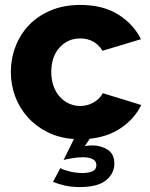

<svg xmlns="http://www.w3.org/2000/svg" viewBox="-20 -555 610 779"><path d="M225 127Q236 134 262 140.5Q288 147 315 147Q339 147 355 140Q371 133 371 115Q371 98 356 90.5Q341 83 317 83Q296 83 272.5 87Q249 91 238 94L280 9Q220 5 172.5 -19Q125 -43 92 -80Q59 -117 41.5 -164Q24 -211 24 -263Q24 -317 43 -366.5Q62 -416 98 -453.5Q134 -491 186.5 -513Q239 -535 306 -535Q397 -535 459 -496.5Q521 -458 552 -396L396 -349Q365 -399 305 -399Q255 -399 221.5 -362Q188 -325 188 -263Q188 -232 197 -206.5Q206 -181 222 -163Q238 -145 259.5 -135Q281 -125 305 -125Q335 -125 360 -139.5Q385 -154 397 -177L553 -129Q527 -75 473.5 -37.5Q420 0 344 8L324 38Q337 35 354 35Q390 35 417 52.5Q444 70 444 109Q444 149 410 176.5Q376 204 304 204Q269 204 242 197.5Q215 191 195 183Z"/></svg>

Font: Boldmen
Style: Bold
Weight: 700
Designer: Matt McInerney, Pablo Impallari, Rodrigo Fuenzalida
Foundry: LIVING CONCEPT
Version: Version 1.000